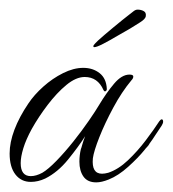

<svg xmlns="http://www.w3.org/2000/svg" viewBox="-20 -372 359 399"><path d="M180 7Q162 7 153.5 -5Q145 -17 145 -36Q145 -49 148 -62Q149 -64 151 -71.5Q153 -79 157 -89Q143 -67 121.5 -40.5Q100 -14 74 -1Q59 6 44 6Q24 6 12 -9.5Q0 -25 0 -53Q0 -76 10 -102.5Q20 -129 39 -157Q51 -175 70 -192Q89 -209 111 -220Q133 -231 153 -231Q173 -231 187 -220Q201 -209 202 -187Q202 -184 199.5 -182.5Q197 -181 195 -185Q183 -212 156 -212Q138 -212 118 -195.5Q98 -179 79 -154Q60 -129 46 -104Q34 -82 28.5 -64Q23 -46 23 -33Q23 -6 44 -6Q55 -6 68 -13Q80 -20 97.5 -38Q115 -56 132.5 -78Q150 -100 164.5 -121Q179 -142 186 -154Q201 -179 217 -198Q233 -217 249 -217Q257 -217 257 -213Q257 -209 253 -205Q233 -181 215.5 -148.5Q198 -116 186.5 -87Q175 -58 173 -43Q170 -11 192 -11Q195 -11 198 -11.5Q201 -12 205 -13Q226 -20 246 -39Q266 -58 283 -80.5Q300 -103 311 -120Q314 -124 316 -124Q319 -124 319 -119Q319 -116 316 -111Q309 -101 303 -91.5Q297 -82 291 -74Q289 -70 286 -67Q283 -64 280 -60Q267 -44 246.5 -25.5Q226 -7 206 1Q191 7 180 7ZM176 -274Q174 -274 174 -276Q174 -278 178 -282Q182 -286 184 -288Q195 -298 215.5 -315Q236 -332 249 -342Q254 -346 258 -349Q262 -352 266 -352Q273 -352 278.5 -349Q284 -346 283 -339Q283 -333 271 -325.5Q259 -318 251 -313Q240 -307 224 -297.5Q208 -288 194.5 -281Q181 -274 176 -274Z"/></svg>

Font: Waterfall
Style: Regular
Weight: 400
Designer: Robert E. Leuschke
Foundry: Robert E. Leuschke
Version: Version 1.010; ttfautohint (v1.8.3)